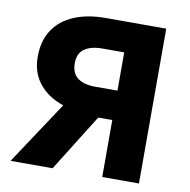

<svg xmlns="http://www.w3.org/2000/svg" viewBox="-79 -777 844 855"><g transform="rotate(10 343.5 -350.0)"><path d="M24 0 212 -284Q142 -307.5 102.2 -357Q62.5 -406.5 62.5 -477.5Q62.5 -550.5 95.5 -600Q128.5 -649.5 189 -674.8Q249.5 -700 330.5 -700H604.5V0H438.5V-257.5H375L214 0ZM337.5 -390.5H438.5V-563.5H340Q289 -563.5 259.5 -543.2Q230 -523 230 -478Q230 -433 258 -411.8Q286 -390.5 337.5 -390.5Z"/></g></svg>

Font: Geologica Roman
Style: Bold
Weight: 700
Designer: Sindre Bremnes, Frode Helland
Foundry: Monokrom Skriftforlag AS
Version: Version 1.010;gftools[0.9.28]